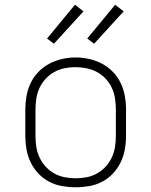

<svg xmlns="http://www.w3.org/2000/svg" viewBox="-20 -784 640 812"><path d="M300 8Q271 8 242.5 3Q214 -2 188 -15.5Q162 -29 142 -50.5Q122 -72 109.5 -98Q97 -124 92 -152.5Q87 -181 87 -210V-320Q87 -349 92 -377.5Q97 -406 109.5 -432.5Q122 -459 142.5 -480Q163 -501 188.5 -514.5Q214 -528 242.5 -534.5Q271 -541 300 -541Q329 -541 357.5 -534.5Q386 -528 411.5 -514.5Q437 -501 457.5 -480Q478 -459 490.5 -432.5Q503 -406 508 -377.5Q513 -349 513 -320V-210Q513 -181 508 -152.5Q503 -124 490.5 -98Q478 -72 458 -50.5Q438 -29 412 -15.5Q386 -2 357.5 3Q329 8 300 8ZM300 -30Q323 -30 346.5 -34.5Q370 -39 390.5 -50.5Q411 -62 427 -79.5Q443 -97 453 -118.5Q463 -140 466.5 -163.5Q470 -187 470 -210V-320Q470 -344 466.5 -367.5Q463 -391 453 -412.5Q443 -434 426.5 -451.5Q410 -469 389 -480Q368 -491 344.5 -495.5Q321 -500 298 -500Q274 -500 251 -495Q228 -490 208 -478.5Q188 -467 172 -449.5Q156 -432 146.5 -411Q137 -390 133.5 -366.5Q130 -343 130 -320V-210Q130 -187 133.5 -163.5Q137 -140 147 -118.5Q157 -97 173 -79.5Q189 -62 209.5 -50.5Q230 -39 253.5 -34.5Q277 -30 300 -30ZM378 -599 349 -621 467 -764 503 -736ZM208 -599 179 -621 297 -764 333 -736Z"/></svg>

Font: Iosevka Curly XLtEx
Style: Regular
Weight: 200
Width: 7
Monospace: yes
Designer: Belleve Invis
Foundry: Belleve Invis
Version: Version 11.1.0; ttfautohint (v1.8.3)